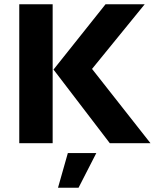

<svg xmlns="http://www.w3.org/2000/svg" viewBox="-20 -669 723 897"><path d="M683 0 410 -347 656 -649H473L230 -344L493 0ZM226 0V-649H70V0ZM430 46H297L251 208H347Z"/></svg>

Font: Play
Style: Bold
Weight: 700
Designer: Jonas Hecksher
Foundry: Jonas Hecksher, Playtypeª, e-types AS
Version: Version 1.002